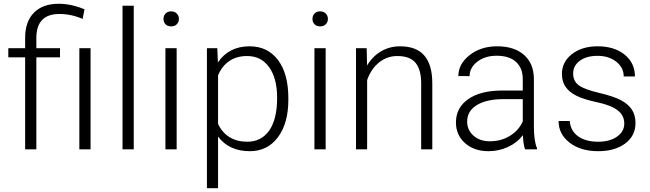

<svg xmlns="http://www.w3.org/2000/svg" viewBox="-20 -780 3395 1003"><path d="M111.3 0V-480.5H23.4V-528.3H111.3V-582.5Q111.3 -667 157.2 -713.6Q203.1 -760.3 286.6 -760.3Q352.1 -760.3 421.4 -731.4L411.6 -681.2Q352.1 -707 290.5 -707Q169.9 -707 169.9 -581.5V-528.3H293.5V-480.5H169.9V0ZM453.1 0H394.5V-528.3H453.1Z M678.7 0H620.1V-750H678.7Z M902.8 0H844.2V-528.3H902.8ZM834 -681.2Q834 -697.8 844.7 -709.2Q855.5 -720.7 874 -720.7Q892.6 -720.7 903.6 -709.2Q914.6 -697.8 914.6 -681.2Q914.6 -664.6 903.6 -653.3Q892.6 -642.1 874 -642.1Q855.5 -642.1 844.7 -653.3Q834 -664.6 834 -681.2Z M1486.3 -258.8Q1486.3 -135.3 1431.6 -62.7Q1377 9.8 1285.2 9.8Q1176.8 9.8 1119.1 -66.4V203.1H1061V-528.3H1115.2L1118.2 -453.6Q1175.3 -538.1 1283.7 -538.1Q1378.4 -538.1 1432.4 -466.3Q1486.3 -394.5 1486.3 -267.1ZM1427.7 -269Q1427.7 -370.1 1386.2 -428.7Q1344.7 -487.3 1270.5 -487.3Q1216.8 -487.3 1178.2 -461.4Q1139.6 -435.5 1119.1 -386.2V-132.8Q1140.1 -87.4 1179.2 -63.5Q1218.3 -39.6 1271.5 -39.6Q1345.2 -39.6 1386.5 -98.4Q1427.7 -157.2 1427.7 -269Z M1681.2 0H1622.6V-528.3H1681.2ZM1612.3 -681.2Q1612.3 -697.8 1623 -709.2Q1633.8 -720.7 1652.3 -720.7Q1670.9 -720.7 1681.9 -709.2Q1692.9 -697.8 1692.9 -681.2Q1692.9 -664.6 1681.9 -653.3Q1670.9 -642.1 1652.3 -642.1Q1633.8 -642.1 1623 -653.3Q1612.3 -664.6 1612.3 -681.2Z M1895.5 -528.3 1897.5 -438Q1927.2 -486.8 1971.7 -512.5Q2016.1 -538.1 2069.8 -538.1Q2154.8 -538.1 2196.3 -490.2Q2237.8 -442.4 2238.3 -346.7V0H2180.2V-347.2Q2179.7 -418 2150.1 -452.6Q2120.6 -487.3 2055.7 -487.3Q2001.5 -487.3 1959.7 -453.4Q1918 -419.4 1897.9 -361.8V0H1839.8V-528.3Z M2722.7 0Q2713.9 -24.9 2711.4 -73.7Q2680.7 -33.7 2633.1 -12Q2585.4 9.8 2532.2 9.8Q2456.1 9.8 2408.9 -32.7Q2361.8 -75.2 2361.8 -140.1Q2361.8 -217.3 2426 -262.2Q2490.2 -307.1 2605 -307.1H2710.9V-367.2Q2710.9 -423.8 2676 -456.3Q2641.1 -488.8 2574.2 -488.8Q2513.2 -488.8 2473.1 -457.5Q2433.1 -426.3 2433.1 -382.3L2374.5 -382.8Q2374.5 -445.8 2433.1 -491.9Q2491.7 -538.1 2577.1 -538.1Q2665.5 -538.1 2716.6 -493.9Q2767.6 -449.7 2769 -370.6V-120.6Q2769 -43.9 2785.2 -5.9V0ZM2539.1 -42Q2597.7 -42 2643.8 -70.3Q2689.9 -98.6 2710.9 -146V-262.2H2606.4Q2519 -261.2 2469.7 -230.2Q2420.4 -199.2 2420.4 -145Q2420.4 -100.6 2453.4 -71.3Q2486.3 -42 2539.1 -42Z M3241.2 -134.3Q3241.2 -177.7 3206.3 -204.1Q3171.4 -230.5 3101.1 -245.4Q3030.8 -260.3 2991.9 -279.5Q2953.1 -298.8 2934.3 -326.7Q2915.5 -354.5 2915.5 -394Q2915.5 -456.5 2967.8 -497.3Q3020 -538.1 3101.6 -538.1Q3189.9 -538.1 3243.4 -494.4Q3296.9 -450.7 3296.9 -380.4H3238.3Q3238.3 -426.8 3199.5 -457.5Q3160.6 -488.3 3101.6 -488.3Q3043.9 -488.3 3009 -462.6Q2974.1 -437 2974.1 -396Q2974.1 -356.4 3003.2 -334.7Q3032.2 -313 3109.1 -294.9Q3186 -276.9 3224.4 -256.3Q3262.7 -235.8 3281.2 -207Q3299.8 -178.2 3299.8 -137.2Q3299.8 -70.3 3245.8 -30.3Q3191.9 9.8 3105 9.8Q3012.7 9.8 2955.3 -34.9Q2897.9 -79.6 2897.9 -147.9H2956.5Q2960 -96.7 2999.8 -68.1Q3039.6 -39.6 3105 -39.6Q3166 -39.6 3203.6 -66.4Q3241.2 -93.3 3241.2 -134.3Z"/></svg>

Font: Shabnam Thin FD
Style: Thin-FD
Weight: 100
Foundry: DejaVu fonts team - Redesigned by Saber Rastikerdar - Based on Vazir font
Version: Version 5.0.0